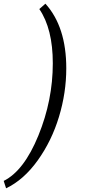

<svg xmlns="http://www.w3.org/2000/svg" viewBox="-49 -770 482 1040"><path d="M-16 250 -29 210Q81 155 159 -36Q237 -227 237 -427Q237 -614 164 -721L197 -750Q310 -625 310 -400Q310 -268 270.5 -137.5Q231 -7 155.5 98.5Q80 204 -16 250Z"/></svg>

Font: Lobster 1.4
Style: Regular
Weight: 400
Designer: Pablo Impallari
Foundry: Pablo Impallari. www.impallari.com
Version: Version 1.4